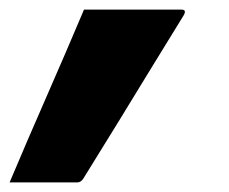

<svg xmlns="http://www.w3.org/2000/svg" viewBox="-107 -220 477 400"><path d="M54 160H-87Q-49 70 -9.5 -20Q30 -110 68 -200H271Q283 -200 275 -187Q247 -142 212 -84.5Q177 -27 139.5 34Q102 95 66 153Q61 160 54 160Z"/></svg>

Font: Recursive Sn Lnr St XBd
Style: Italic
Weight: 800
Italic angle: -15°
Version: Version 1.079;hotconv 1.0.112;makeotfexe 2.5.65598; ttfautoh